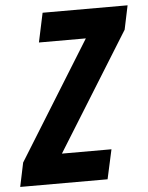

<svg xmlns="http://www.w3.org/2000/svg" viewBox="-91 -757 615 799"><g transform="rotate(-5 216.5 -357.0)"><path d="M-18 -100 287 -592H91L117 -714H472L451 -614L146 -123H353L326 0H-39Z"/></g></svg>

Font: Noto Sans Display Ex Bold Cond
Style: Italic
Weight: 800
Width: 3
Italic angle: -12°
Designer: Monotype Design team
Foundry: Monotype Imaging Inc.
Version: Version 1.000